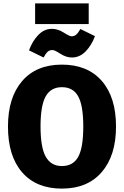

<svg xmlns="http://www.w3.org/2000/svg" viewBox="-20 -1094 730 1132"><path d="M503 -952H187V-1074H503ZM404 -755Q370 -755 336 -777Q302 -799 290 -799Q272 -799 261 -789Q250 -779 237 -755L151 -797Q171 -852 206 -888Q241 -924 286 -924Q321 -924 355.5 -902Q390 -880 402 -880Q418 -880 429.5 -890Q441 -900 454 -923L540 -881Q519 -825 484 -790Q449 -755 404 -755ZM664 -348Q664 -177 580 -79.5Q496 18 345 18Q194 18 110.5 -78Q27 -174 27 -348Q27 -519 110.5 -616Q194 -713 345 -713Q496 -713 580 -617Q664 -521 664 -348ZM345 -580Q280 -580 249.5 -526Q219 -472 219 -348Q219 -224 250 -169.5Q281 -115 345 -115Q411 -115 441 -169Q471 -223 471 -348Q471 -472 441 -526Q411 -580 345 -580Z"/></svg>

Font: FiraGO ExtraBold
Style: Regular
Weight: 800
Designer: bBox Type
Foundry: bBox Type GmbH
Version: Version 1.001;PS 001.001;hotconv 1.0.88;makeotf.lib2.5.64775